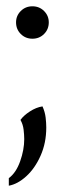

<svg xmlns="http://www.w3.org/2000/svg" viewBox="-20 -437 220 610"><path d="M115 -99Q123 -81 125 -63.5Q127 -46 127 -32Q127 17 109 57.5Q91 98 63.5 123Q36 148 8 153V129Q31 112 44 75.5Q57 39 57 5Q57 -8 55 -25Q53 -42 45 -56Q55 -70 75 -83Q95 -96 115 -99ZM83 -314Q61 -314 46 -329Q31 -344 31 -366Q31 -387 46 -402Q61 -417 83 -417Q105 -417 120 -402Q135 -387 135 -366Q135 -344 120 -329Q105 -314 83 -314Z"/></svg>

Font: Bona Nova
Style: Regular
Weight: 400
Designer: Mateusz Machalski
Foundry: Capitalics
Version: Version 4.001; ttfautohint (v1.8.3)